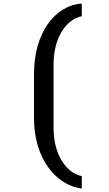

<svg xmlns="http://www.w3.org/2000/svg" viewBox="-20 -888 623 1097"><path d="M174.3 -209.5C174.3 12.2 295.9 169.9 447.3 189.5V118.2C356.9 100.1 286.1 -7.3 286.1 -155.8V-522C286.1 -670.4 356.9 -777.3 447.3 -795.4V-867.7C290.5 -856.4 174.3 -694.8 174.3 -468.8Z"/></svg>

Font: Atomic Age
Style: Regular
Weight: 400
Designer: James Grieshaber
Foundry: James Grieshaber
Version: Version 1.002